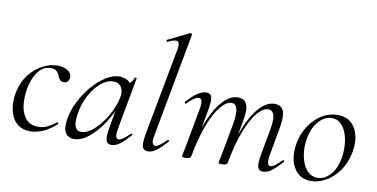

<svg xmlns="http://www.w3.org/2000/svg" viewBox="-72 -925 2233 1138"><g transform="rotate(10 1045.0 -356.0)"><path d="M156.8 13Q114.2 13 86.5 -6.4Q58.8 -25.8 45 -57.6Q31.2 -89.4 29 -127.4Q26.8 -165.4 34.6 -202Q48 -265.2 82.3 -308.8Q116.6 -352.4 161.4 -375.7Q206.2 -399 249 -399Q272.8 -399 293.2 -391.7Q313.6 -384.4 325.3 -371Q337 -357.6 335 -340Q334 -327.2 326.1 -317.5Q318.2 -307.8 302.4 -307.8Q288.2 -307.8 279.4 -316.7Q270.6 -325.6 266 -340Q262.8 -351.8 251 -364.6Q239.2 -377.4 213.8 -377.4Q181 -377.4 157.1 -357.6Q133.2 -337.8 118.4 -305.4Q103.6 -273 95.8 -233Q86 -178 92.5 -129.6Q99 -81.2 125.1 -51.4Q151.2 -21.6 198.6 -21.6Q232.4 -21.6 258.3 -35.9Q284.2 -50.2 305 -67Q307.8 -69 311.8 -65Q315.8 -61 313 -58Q272 -21 232.9 -4Q193.8 13 156.8 13Z M419.6 13Q387.2 13 370.1 -11.1Q353 -35.2 360.2 -91Q368 -145.2 394.7 -199.5Q421.4 -253.8 459.5 -299.1Q497.6 -344.4 540.7 -371.7Q583.8 -399 623.4 -399Q641.8 -399 659.6 -392.3Q677.4 -385.6 690.1 -370.3Q702.8 -355 704.8 -330.4L662.4 -357Q674.6 -359 691.1 -373.4Q707.6 -387.8 712.6 -407Q714.6 -410 720.1 -408.8Q725.6 -407.6 724.6 -405.6L666.6 -89Q656.8 -30.8 681.6 -30.8Q693.2 -30.8 710.4 -43.5Q727.6 -56.2 748.4 -77Q751.4 -80 755.4 -76Q759.4 -72 756.4 -69Q723.8 -32 697.1 -11.5Q670.4 9 644.4 9Q619.6 9 612.9 -12.9Q606.2 -34.8 615.8 -89L640 -229L657 -246Q627.4 -170.4 587.4 -111.6Q547.4 -52.8 504 -19.9Q460.6 13 419.6 13ZM455.6 -36Q483.6 -36 513.6 -57.8Q543.6 -79.6 571.3 -115.2Q599 -150.8 619.5 -193.5Q640 -236.2 648.2 -277Q656.2 -314 641 -339.2Q625.8 -364.4 588.6 -363.6Q554.2 -362.8 518 -332.6Q481.8 -302.4 454 -251.6Q426.2 -200.8 416.4 -136Q408.8 -85.8 418.4 -60.9Q428 -36 455.6 -36Z M863.8 9Q837.8 9 831.2 -13.2Q824.6 -35.4 834.2 -89L933.4 -619.4Q939.8 -654.6 926.1 -663.8Q912.4 -673 866.6 -650.6Q862.6 -648.8 860.2 -654.8Q857.8 -660.8 861.8 -661.8L991.2 -725Q995.4 -727 999.4 -723Q1003.4 -719 1002.4 -717L886.4 -89Q879.6 -58.6 885 -44.7Q890.4 -30.8 902.4 -30.8Q913.4 -30.8 930.4 -43.6Q947.4 -56.4 968.2 -77Q972.2 -81 976.2 -77Q980.2 -73 976.2 -69Q943.6 -32 917 -11.5Q890.4 9 863.8 9Z M1556.8 9Q1531.6 9 1525.4 -13.2Q1519.2 -35.4 1528.8 -89L1558 -248Q1567.6 -304.8 1559.6 -332.6Q1551.6 -360.4 1524.4 -360.4Q1494 -360.4 1459.4 -319.5Q1424.8 -278.6 1394.2 -199.6Q1363.6 -120.6 1343.2 -7.2L1331.6 -8.2Q1351.6 -125.4 1386.4 -213.5Q1421.2 -301.6 1465.2 -350.3Q1509.2 -399 1557.2 -399Q1597 -399 1610.3 -368.2Q1623.6 -337.4 1611.4 -267L1579.4 -89Q1574.4 -58.6 1578.9 -44.7Q1583.4 -30.8 1594.8 -30.8Q1606.6 -30.8 1623.5 -43.6Q1640.4 -56.4 1661.2 -77Q1665.2 -81 1669.2 -77Q1673.2 -73 1669.2 -69Q1636.6 -32 1610 -11.5Q1583.4 9 1556.8 9ZM1091.6 8Q1077.4 8 1073.2 6.3Q1069 4.6 1069 1.6Q1069 -1.6 1074.1 -24Q1079.2 -46.4 1083.2 -69.2L1125 -297Q1134.8 -355.6 1108.4 -355.6Q1096.8 -355.6 1078.7 -344Q1060.6 -332.4 1039.2 -310Q1036.2 -306 1031.8 -310.5Q1027.4 -315 1031.2 -318.2Q1064.8 -357.2 1093.4 -376.1Q1122 -395 1147.6 -395Q1172.4 -395 1178.8 -373.3Q1185.2 -351.6 1175.6 -299.4L1123.6 -7.2Q1120.2 8 1091.6 8ZM1312 8Q1297.8 8 1293.6 6.3Q1289.4 4.6 1289.4 1.6Q1289.4 -1.6 1294.9 -26.4Q1300.4 -51.2 1304.4 -74L1336.6 -248.4Q1344.8 -305.4 1337.2 -332.9Q1329.6 -360.4 1304 -360.4Q1274 -360.4 1239.3 -319Q1204.6 -277.6 1174.2 -198.5Q1143.8 -119.4 1123.6 -7.2L1111.2 -8.2Q1131 -124.8 1165.7 -212.9Q1200.4 -301 1244.5 -350Q1288.6 -399 1337 -399Q1375 -399 1389.3 -368.4Q1403.6 -337.8 1390 -267.4L1343.2 -7.2Q1341 8 1312 8Z M1846 14Q1798.2 14 1767.3 -13.8Q1736.4 -41.6 1725.2 -88.6Q1714 -135.6 1724.8 -193Q1736 -251.6 1766.8 -298.1Q1797.6 -344.6 1841.6 -371.8Q1885.6 -399 1935.4 -399Q1987.4 -399 2018.8 -370.7Q2050.2 -342.4 2060.4 -295.5Q2070.6 -248.6 2059.4 -193Q2047.2 -129.8 2013.7 -82.9Q1980.2 -36 1935.8 -11Q1891.4 14 1846 14ZM1880.8 -11Q1922.4 -11 1956.7 -47.3Q1991 -83.6 2002.8 -149Q2010 -186 2007.9 -225.3Q2005.8 -264.6 1994 -298.6Q1982.2 -332.6 1960.2 -353.8Q1938.2 -375 1905.6 -375Q1864 -375 1829.2 -337.8Q1794.4 -300.6 1781.4 -236Q1773.4 -197.4 1776 -158Q1778.6 -118.6 1791.1 -85.2Q1803.6 -51.8 1826.4 -31.4Q1849.2 -11 1880.8 -11Z"/></g></svg>

Font: Cormorant Garamond Light
Style: Italic
Weight: 300
Italic angle: -10°
Designer: Christian Thalmann (Catharsis Fonts)
Foundry: Catharsis Fonts
Version: Version 4.001